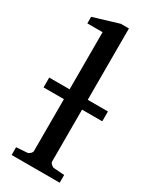

<svg xmlns="http://www.w3.org/2000/svg" viewBox="-192 -789 680 841"><g transform="rotate(30 148.5 -368.5)"><path d="M296.9 -326.2H194.8V-64Q194.8 -57.6 202.1 -50.8Q209.5 -43.9 215.8 -43L270 -39.1V0H26.9V-39.1L82 -43Q88.9 -43.9 95.9 -50.8Q103 -57.6 103 -64V-326.2H0V-376H103V-665H25.9V-698.2L153.8 -736.8H194.8V-376H296.9Z"/></g></svg>

Font: Charis
Style: Regular
Weight: 400
Designer: Walt Agee, Miriam Martin, Annie Olsen, Victor Gaultney, Lorna Priest, Alan Ward, Bob Hallissy, Martin Hosken, Sharon Cor
Foundry: SIL Global
Version: Version 7.000